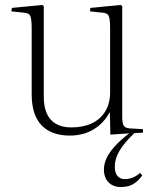

<svg xmlns="http://www.w3.org/2000/svg" viewBox="-20 -534 632 776"><path d="M469 222Q448 222 432.5 213.5Q417 205 408.5 189Q400 173 400 152Q400 127 411.5 103.5Q423 80 445.5 55.5Q468 31 502 5L426 10L424 -80H423Q405 -47 379.5 -26Q354 -5 324.5 4.5Q295 14 263 14Q188 14 148 -27.5Q108 -69 108 -154V-421Q108 -457 102.5 -469.5Q97 -482 74 -483L26 -488L28 -502L151 -514L157 -509V-142Q157 -103 169 -75.5Q181 -48 206 -33.5Q231 -19 269 -19Q316 -19 351 -35.5Q386 -52 405.5 -84Q425 -116 425 -161V-421Q425 -457 419.5 -469.5Q414 -482 392 -483L344 -488L345 -502L468 -514L474 -509V-61Q474 -35 480.5 -25.5Q487 -16 506 -15L558 -12V2L523 4Q483 42 463.5 74.5Q444 107 444 139Q444 165 455 177.5Q466 190 485 190Q499 190 514.5 184.5Q530 179 546 165L555 175Q542 193 528 203.5Q514 214 499.5 218Q485 222 469 222Z"/></svg>

Font: Literata 60pt ExtraLight
Style: Regular
Weight: 250
Designer: Latin by Veronika Burian and Jose Scaglione. Greek by Irene Vlachou. Cyrillic by Vera Evstafieva.
Foundry: TypeTogether
Version: Version 3.103;gftools[0.9.29]